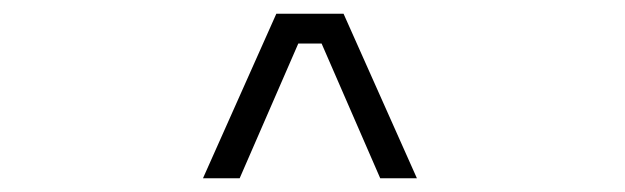

<svg xmlns="http://www.w3.org/2000/svg" viewBox="-20 -820 912 280"><path d="M276 -560 383 -800H481L588 -560H534.5L449 -756.5H415L329.5 -560Z"/></svg>

Font: Trispace SemiExpanded ExtraLight
Style: Regular
Weight: 200
Width: 6
Designer: Tyler Finck
Foundry: Etcetera Type Company
Version: Version 1.210; ttfautohint (v1.8.3)